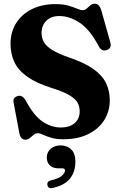

<svg xmlns="http://www.w3.org/2000/svg" viewBox="-20 -734 646 1030"><path d="M320 13Q281.5 13 254.8 5Q228 -3 210.8 -11.2Q193.5 -19.5 184 -19.5Q171.5 -19.5 160.8 -10.8Q150 -2 139.5 6.8Q129 15.5 117.5 15.5Q90.5 15.5 84 -19L53 -183Q47.5 -210.5 74 -218.5Q99.5 -226.5 116.5 -197Q161.5 -113 208.5 -81.5Q255.5 -50 307 -50Q352.5 -50 379.8 -73Q407 -96 407.5 -136Q407.5 -162.5 395.8 -183.5Q384 -204.5 352.2 -223.2Q320.5 -242 260.5 -261Q177 -287 127.8 -321.5Q78.5 -356 57.5 -400.2Q36.5 -444.5 36.5 -500Q36.5 -562 66.5 -609.8Q96.5 -657.5 150.8 -684.8Q205 -712 278.5 -712Q319 -712 346.8 -703.8Q374.5 -695.5 393.2 -687.5Q412 -679.5 425 -679.5Q436 -679.5 445.2 -688.2Q454.5 -697 464.5 -705.5Q474.5 -714 488 -714Q501 -714 509.8 -704.8Q518.5 -695.5 525.5 -671.5L571.5 -508Q581.5 -473.5 551 -465Q524.5 -457 510 -485.5Q462 -576 407.5 -612Q353 -648 298 -648Q254.5 -648 228.8 -622.8Q203 -597.5 203 -557.5Q203 -530 215.5 -508Q228 -486 260 -466Q292 -446 351 -425.5Q433.5 -397.5 481 -363.8Q528.5 -330 548.8 -288.2Q569 -246.5 569 -194.5Q568.5 -136.5 539 -89.5Q509.5 -42.5 453.8 -14.8Q398 13 320 13ZM295 169Q262.5 169 246.8 152.8Q231 136.5 231 111.5Q231 82.5 252 64.2Q273 46 304.5 46Q340.5 46 362.5 68Q384.5 90 384.5 132.5Q384.5 187.5 355.8 223.5Q327 259.5 264.5 274Q239 281 234.5 259.5Q230 240 253 233.5Q294 224.5 311.2 209.5Q328.5 194.5 328.5 180.5Q328.5 169 314.5 169Z"/></svg>

Font: Fraunces 72pt S050
Style: Bold
Weight: 700
Version: Version 1.000; ttfautohint (v1.8.3)